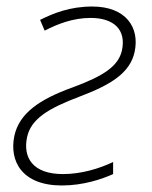

<svg xmlns="http://www.w3.org/2000/svg" viewBox="-20 -559 467 589"><path d="M170 10C236 10 294 -10 327 -25V-62C283 -41 228 -25 173 -25C80 -25 50 -76 63 -138C75 -194 127 -226 225 -263C320 -299 379 -335 393 -400C409 -474 367 -539 263 -539C194 -539 143 -518 103 -498L117 -465C156 -485 203 -504 258 -504C329 -504 368 -468 354 -404C343 -356 298 -326 203 -291C100 -254 39 -211 24 -142C8 -65 47 10 170 10Z"/></svg>

Font: Noto Sans ExtraLight
Style: Italic
Weight: 200
Italic angle: -12°
Designer: Monotype Design Team
Foundry: Monotype Imaging Inc.
Version: Version 2.013